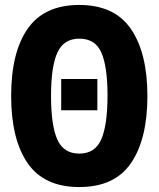

<svg xmlns="http://www.w3.org/2000/svg" viewBox="-20 -745 640 775"><path d="M300 10Q158 10 91.5 -86.5Q25 -183 25 -358Q25 -534 92 -629.5Q159 -725 300 -725Q442 -725 508.5 -628Q575 -531 575 -357Q575 -184 509 -87Q443 10 300 10ZM300 -125Q364 -125 389 -183Q414 -241 414 -360Q414 -475 389.5 -532Q365 -589 300 -589Q238 -589 212 -533.5Q186 -478 186 -358Q186 -238 211.5 -181.5Q237 -125 300 -125ZM227 -300V-426H373V-300Z"/></svg>

Font: Noto Sans Mono ExtraBold
Style: Regular
Weight: 800
Designer: Monotype Design Team
Foundry: Monotype Imaging Inc.
Version: Version 2.014